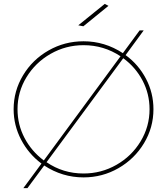

<svg xmlns="http://www.w3.org/2000/svg" viewBox="-20 -911 858 986"><path d="M768 -350Q768 -256 719.5 -175.5Q671 -95 588.5 -47.5Q506 0 409 0Q300 0 207 -61L121 55H100L193 -71Q127 -120 88.5 -193.5Q50 -267 50 -350Q50 -444 98.5 -524.5Q147 -605 229.5 -652Q312 -699 409 -699Q518 -699 611 -638L697 -755H718L625 -628Q691 -580 729.5 -507Q768 -434 768 -350ZM205 -87 599 -622Q513 -679 409 -679Q318 -679 240 -634.5Q162 -590 116 -514.5Q70 -439 70 -350Q70 -271 106 -202.5Q142 -134 205 -87ZM748 -350Q748 -429 712 -497.5Q676 -566 613 -612L219 -78Q304 -20 409 -20Q500 -20 578 -64.5Q656 -109 702 -185Q748 -261 748 -350ZM518 -891 537 -881 408 -776 382 -781Z"/></svg>

Font: Gontserrat Thin
Style: Regular
Weight: 250
Designer: Julieta Ulanovsky
Foundry: Julieta Ulanovsky
Version: Version 6.001